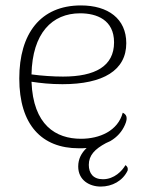

<svg xmlns="http://www.w3.org/2000/svg" viewBox="-20 -534 540 707"><path d="M442 74C430 95 401 126 359 126C323 126 307 104 307 73C307 38 329 15 370 -7L383 -13C385 -14 386 -14 387 -15C411 -29 429 -49 440 -74C453 -103 444 -113 432 -119C414 -52 347 -23 278 -23C186 -23 102 -73 96 -233C130 -228 165 -224 210 -224C360 -224 445 -275 445 -375C445 -465 378 -514 278 -514C129 -514 51 -410 51 -245C51 -74 134 12 270 12C280 12 290 12 299 11C280 29 268 51 268 79C268 130 310 153 351 153C393 153 432 132 450 94C452 85 449 79 442 74ZM275 -485C336 -485 400 -461 400 -378C400 -290 330 -252 212 -252C177 -252 132 -255 96 -260C99 -412 172 -485 275 -485Z"/></svg>

Font: Arima Koshi ExtraLight
Style: Regular
Weight: 275
Designer: Joana Correia and Natanael Gama
Foundry: NDISCOVER
Version: Version 1.019;PS 001.019;hotconv 1.0.88;makeotf.lib2.5.64775